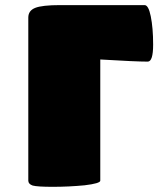

<svg xmlns="http://www.w3.org/2000/svg" viewBox="-20 -721 614 745"><path d="M213.9 -701.2H541Q556.2 -701.2 564.9 -658.2Q574.2 -612.8 574.2 -547.9Q574.2 -481.9 553.2 -481.9Q506.8 -481.9 369.1 -490.2V-20Q369.1 -9.3 308.1 -2Q246.6 3.9 185.1 3.9Q125.5 3.9 106.9 -1Q89.8 -6.8 89.8 -20V-652.8Q89.8 -679.7 116.5 -690.4Q143.1 -701.2 213.9 -701.2Z"/></svg>

Font: GGS TheRock Black
Style: Regular
Weight: 900
Designer: Rodrigo Fuenzalida (2012); Goodgame Studios (2014)
Foundry: Rodrigo Fuenzalida,2012;  GGS,2014
Version: Version 1.002 | FøM Mod